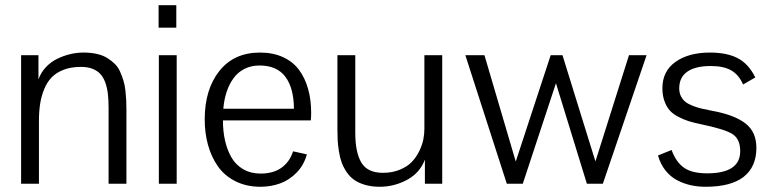

<svg xmlns="http://www.w3.org/2000/svg" viewBox="-20 -714 2998 746"><path d="M62 0V-499.5H129.4Q129.4 -493.7 129.4 -483.9Q129.4 -474.1 129.4 -453.4Q129.4 -432.6 129.4 -418.9V-405.3Q138.7 -432.1 158.2 -452.9Q177.7 -473.6 202.4 -485.6Q227.1 -497.6 252.9 -503.7Q278.8 -509.8 304.2 -509.8Q333 -509.8 356.7 -504.4Q380.4 -499 397 -488.5Q413.6 -478 426.3 -465.6Q439 -453.1 446.8 -435.1Q454.6 -417 459.7 -400.6Q464.8 -384.3 467.3 -362.3Q469.7 -340.3 470.5 -323.7Q471.2 -307.1 471.2 -285.2V0H401.9V-294.4Q401.9 -325.7 399.2 -349.1Q396.5 -372.6 389.2 -393.1Q381.8 -413.6 369.9 -426.5Q357.9 -439.5 339.1 -446.8Q320.3 -454.1 294.4 -454.1Q256.8 -454.1 228.3 -443.4Q199.7 -432.6 181.4 -414.1Q163.1 -395.5 151.9 -368.2Q140.6 -340.8 136 -310.8Q131.3 -280.8 131.3 -243.7V0Z M596.2 -606.4V-693.8H665V-606.4ZM597.2 0V-499.5H666.5V0Z M990.2 -509.8Q1041 -509.8 1079.8 -491.9Q1118.7 -474.1 1142.1 -442.1Q1165.5 -410.2 1177.2 -368.2Q1189 -326.2 1189 -275.4Q1189 -258.8 1187.5 -246.1H846.2Q846.2 -203.6 854.5 -167.2Q862.8 -130.9 879.6 -101.8Q896.5 -72.8 925.5 -56.2Q954.6 -39.6 992.7 -39.6Q1042 -39.6 1073.7 -62.3Q1105.5 -85 1118.7 -126L1172.4 -114.3Q1161.1 -72.8 1132.8 -43.7Q1104.5 -14.6 1069.3 -1.7Q1034.2 11.2 994.6 11.7H992.7Q937.5 11.7 894.8 -9.8Q852.1 -31.2 826.4 -68.1Q800.8 -105 788.1 -151.1Q775.4 -197.3 775.4 -250Q775.4 -366.7 832.3 -438.2Q889.2 -509.8 990.2 -509.8ZM1122.1 -291.5Q1121.6 -371.6 1088.9 -415.5Q1056.2 -459.5 988.3 -459.5Q955.6 -459.5 929.7 -446.3Q903.8 -433.1 887 -409.7Q870.1 -386.2 860.4 -356.4Q850.6 -326.7 847.7 -291.5Z M1628.9 -212.9V-499.5H1698.2V0H1630.9V-93.8Q1611.3 -42 1561.3 -15.1Q1511.2 11.7 1455.6 11.7Q1423.8 11.7 1398.2 4.2Q1372.6 -3.4 1355.7 -15.4Q1338.9 -27.3 1326.4 -46.1Q1314 -64.9 1307.4 -83Q1300.8 -101.1 1296.9 -125.7Q1293 -150.4 1292 -169.2Q1291 -188 1291 -212.9V-499.5H1360.4V-198.2Q1360.4 -121.1 1384.3 -81.8Q1408.2 -42.5 1467.8 -42.5Q1504.4 -42.5 1533.7 -54.7Q1563 -66.9 1580.3 -85.2Q1597.7 -103.5 1609.1 -127.2Q1620.6 -150.9 1624.8 -172.1Q1628.9 -193.4 1628.9 -212.9Z M1949.2 0 1788.1 -499.5H1862.3L1983.9 -86.4L2038.1 -251.5L2119.6 -499.5H2165.5L2242.2 -252L2293.5 -86.9L2423.8 -499.5H2492.2L2322.3 0H2260.3L2140.1 -390.6L2011.2 0Z M2914.6 -413.1Q2867.2 -386.2 2867.2 -385.7Q2850.6 -423.8 2820.8 -440.7Q2791 -457.5 2742.2 -457.5Q2681.6 -457.5 2650.4 -435.5Q2619.1 -413.6 2619.1 -370.6Q2619.1 -353.5 2625.7 -340.3Q2632.3 -327.1 2642.8 -318.6Q2653.3 -310.1 2671.4 -303Q2689.5 -295.9 2706.3 -292Q2723.1 -288.1 2748.5 -283.2Q2833.5 -267.6 2876.2 -234.6Q2918.9 -201.7 2918.9 -139.6Q2918.9 -65.9 2869.6 -27.1Q2820.3 11.7 2721.2 11.7Q2691.4 11.7 2663.8 5.6Q2636.2 -0.5 2610.6 -13.9Q2585 -27.3 2565.4 -52Q2545.9 -76.7 2536.6 -109.9L2589.4 -131.3Q2606.9 -83.5 2638.2 -62Q2669.4 -40.5 2727.5 -40.5Q2856 -40.5 2856 -126.5Q2856 -173.3 2826.7 -192.6Q2797.4 -211.9 2703.1 -231.4Q2674.8 -237.3 2655.5 -243.4Q2636.2 -249.5 2615.5 -260.3Q2594.7 -271 2582.3 -284.9Q2569.8 -298.8 2561.8 -320.8Q2553.7 -342.8 2553.7 -371.6Q2553.7 -437.5 2604.7 -473.6Q2655.8 -509.8 2738.3 -509.8Q2804.7 -509.8 2846.7 -487.8Q2888.7 -465.8 2914.6 -413.1Z"/></svg>

Font: Pontano Sans
Style: Regular
Weight: 400
Foundry: vernon adams
Version: 1.0